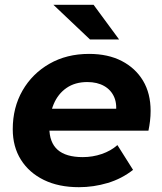

<svg xmlns="http://www.w3.org/2000/svg" viewBox="-20 -770 673 798"><path d="M308 8Q224 8 162.5 -22Q101 -52 67 -106Q33 -160 33 -233Q33 -323 73.5 -393.5Q114 -464 185.5 -505Q257 -546 350 -546Q429 -546 486 -516.5Q543 -487 574.5 -434.5Q606 -382 606 -309Q606 -288 603.5 -267Q601 -246 597 -227H152L168 -318H524L460 -290Q468 -335 455 -365.5Q442 -396 413 -412.5Q384 -429 343 -429Q292 -429 256.5 -404.5Q221 -380 203 -337Q185 -294 185 -240Q185 -178 219.5 -147.5Q254 -117 324 -117Q365 -117 403 -130Q441 -143 468 -167L533 -64Q486 -27 427.5 -9.5Q369 8 308 8ZM354 -606 202 -750H369L475 -606Z"/></svg>

Font: MOST Montserrat
Style: Bold Italic
Weight: 700
Italic angle: -11.3°
Designer: Julieta Ulanovsky
Foundry: Julieta Ulanovsky
Version: Version 8.000;March 11, 2024;FontCreator 15.0.0.2926 64-bit